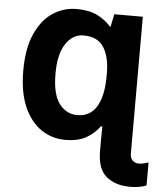

<svg xmlns="http://www.w3.org/2000/svg" viewBox="-62 -780 924 1074"><g transform="rotate(5 400.0 -242.5)"><path d="M326 -725Q396 -725 443 -701Q490 -677 518 -643H522L537 -714H697V53Q697 80 711 93Q725 106 744 106Q762 106 777 102Q792 98 800 95V224Q788 230 763 235Q738 240 711 240Q625 240 574.5 197.5Q524 155 524 55V42Q524 6 524 -19Q524 -44 525 -83H517Q486 -41 440.5 -15.5Q395 10 324 10Q250 10 189.5 -30.5Q129 -71 93 -152.5Q57 -234 57 -357Q57 -480 93.5 -562Q130 -644 191 -684.5Q252 -725 326 -725ZM375 -581Q316 -581 277 -523Q238 -465 238 -355Q238 -240 277.5 -187Q317 -134 379 -134Q452 -134 488 -194.5Q524 -255 524 -363V-383Q524 -473 490 -527Q456 -581 375 -581Z"/></g></svg>

Font: Noto Sans ExtraBold
Style: Regular
Weight: 800
Designer: Monotype Design Team
Foundry: Monotype Imaging Inc.
Version: Version 2.007